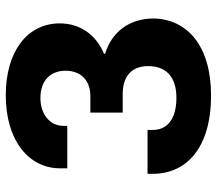

<svg xmlns="http://www.w3.org/2000/svg" viewBox="-63 -676 751 665"><g transform="rotate(-90 312.5 -343.5)"><path d="M314 12C486 12 578 -70 581 -186C581 -273 533 -332 459 -355V-359C520 -384 564 -437 564 -512C564 -623 469 -699 315 -699C158 -699 62 -619 62 -511V-486H209V-499C209 -547 250 -579 306 -579C364 -579 400 -546 400 -492C400 -434 361 -406 313 -406H255V-294H320C371 -294 416 -271 416 -206C416 -144 379 -108 306 -108C233 -108 195 -140 195 -189V-208H43V-190C43 -73 133 12 314 12Z"/></g></svg>

Font: Archivo ExtraBold
Style: Regular
Weight: 800
Designer: Hector Gatti
Foundry: Omnibus-Type
Version: Version 2.001